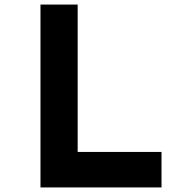

<svg xmlns="http://www.w3.org/2000/svg" viewBox="-20 -820 790 840"><path d="M157.1 -800H319.8V-155.3H686.6V0H157.1Z"/></svg>

Font: Martian Mono sWd Rg
Style: Regular
Weight: 400
Width: 6
Monospace: yes
Designer: Roman Shamin
Foundry: Evil Martians
Version: Version 1.000